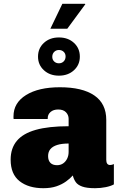

<svg xmlns="http://www.w3.org/2000/svg" viewBox="-20 -980 640 1010"><path d="M208 10Q130 10 83 -27Q36 -64 36 -140Q36 -200 68.5 -239Q101 -278 168.5 -297Q236 -316 341 -316V-355Q341 -375 327 -389.5Q313 -404 286 -404Q261 -404 246 -391Q231 -378 231 -358V-354H52Q52 -355 51.5 -356Q51 -357 51 -358Q51 -359 51 -361.5Q51 -364 51 -368Q51 -439 117 -480Q183 -521 295 -521Q413 -521 476 -478Q539 -435 539 -349V-139Q539 -126 544 -119Q549 -112 559 -112Q569 -112 579 -117V-10Q563 -1 536 4.5Q509 10 480 10Q437 10 413 1.5Q389 -7 378.5 -22Q368 -37 363 -57Q349 -41 327.5 -25.5Q306 -10 277 0Q248 10 208 10ZM280 -111Q298 -111 311.5 -120Q325 -129 333 -145Q341 -161 341 -181V-225Q305 -225 281 -217.5Q257 -210 245 -195.5Q233 -181 233 -159Q233 -136 245 -123.5Q257 -111 280 -111ZM245 -829 308 -960H427L429 -958L334 -829ZM290 -582Q242 -582 211 -610.5Q180 -639 180 -682Q180 -726 211 -754.5Q242 -783 290 -783Q338 -783 369 -754.5Q400 -726 400 -682Q400 -639 369 -610.5Q338 -582 290 -582ZM290 -647Q305 -647 315 -657Q325 -667 325 -683Q325 -698 315 -707.5Q305 -717 290 -717Q275 -717 265 -707Q255 -697 255 -681Q255 -666 265 -656.5Q275 -647 290 -647Z"/></svg>

Font: Chivo Mono Black
Style: Regular
Weight: 900
Designer: Hector Gatti
Foundry: Omnibus-Type
Version: Version 1.008